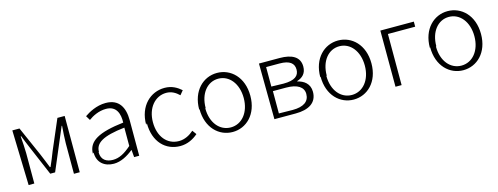

<svg xmlns="http://www.w3.org/2000/svg" viewBox="-20 -1155 4636 1789"><g transform="rotate(-15 2298.0 -260.0)"><path d="M102 10H157V-283C157 -326 152 -393 148 -447H153C168 -407 185 -367 201 -329L324 -40H371L493 -328C509 -365 526 -404 542 -443H546C542 -388 537 -320 537 -276V18H593V-525H523L400 -238C383 -192 363 -146 343 -100H337C320 -145 300 -190 282 -235L156 -521H87Z M765 -126C765 -25 835 24 922 24C991 24 1056 -13 1111 -57H1113L1119 13H1168V-331C1168 -451 1122 -543 992 -543C903 -543 827 -500 785 -471L811 -428C848 -456 910 -489 981 -489C1084 -489 1107 -405 1104 -324C864 -296 756 -238 756 -117ZM815 -120C815 -203 888 -252 1102 -276V-99C1037 -42 984 -13 923 -13C862 -13 811 -41 811 -115Z M1315 -261C1315 -80 1422 25 1563 25C1631 25 1689 -4 1735 -44L1706 -84C1669 -51 1620 -23 1563 -23C1448 -23 1372 -117 1372 -255C1372 -393 1454 -488 1562 -488C1613 -488 1652 -464 1685 -432L1718 -472C1680 -505 1631 -537 1558 -537C1423 -537 1305 -431 1305 -249Z M1823 -261C1823 -80 1937 25 2068 25C2199 25 2313 -79 2313 -259C2313 -440 2198 -545 2066 -545C1934 -545 1819 -439 1819 -257ZM1881 -257C1881 -395 1958 -490 2064 -490C2170 -490 2248 -394 2248 -255C2248 -116 2169 -21 2062 -21C1955 -21 1877 -115 1877 -253Z M2473 10H2678C2804 10 2886 -38 2886 -144C2886 -224 2829 -261 2770 -274V-278C2822 -294 2860 -328 2860 -395C2860 -488 2785 -528 2667 -528H2468ZM2527 -31V-246H2654C2763 -246 2821 -207 2821 -141C2821 -68 2766 -29 2660 -29ZM2524 -291V-479H2653C2751 -479 2792 -444 2792 -384C2792 -324 2751 -288 2641 -288Z M2991 -261C2991 -80 3105 25 3236 25C3367 25 3481 -79 3481 -259C3481 -440 3366 -545 3234 -545C3102 -545 2987 -439 2987 -257ZM3049 -257C3049 -395 3126 -490 3232 -490C3338 -490 3416 -394 3416 -255C3416 -116 3337 -21 3230 -21C3123 -21 3045 -115 3045 -253Z M3641 10H3700V-483H3963V-532H3640Z M4048 -261C4048 -80 4162 25 4293 25C4424 25 4538 -79 4538 -259C4538 -440 4423 -545 4291 -545C4159 -545 4044 -439 4044 -257ZM4106 -257C4106 -395 4183 -490 4289 -490C4395 -490 4473 -394 4473 -255C4473 -116 4394 -21 4287 -21C4180 -21 4102 -115 4102 -253Z"/></g></svg>

Font: GenEiGothic-pro-Light
Style: Regular
Weight: 300
Designer: Ryoko NISHIZUKA (kana & ideographs); Paul D. Hunt (Latin, Greek & Cyrillic); Wenlong ZHANG (bopomofo); Sandoll Communica
Foundry: Adobe Systems Incorporated; o_tamon
Version: Version 1.000.140830